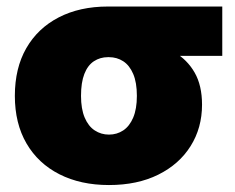

<svg xmlns="http://www.w3.org/2000/svg" viewBox="-20 -542 703 574"><path d="M305.7 11.2Q221.2 11.2 157.7 -21Q94.2 -53.2 59.3 -113Q24.4 -172.9 24.4 -255.4Q24.4 -338.4 58.6 -397.9Q92.8 -457.5 155.5 -490Q218.3 -522.5 302.7 -522.5H644.5V-375H404.8L302.7 -371.1Q279.3 -371.1 260.7 -358.9Q242.2 -346.7 232.2 -321Q222.2 -295.4 222.2 -255.4Q222.2 -216.3 233.2 -190.4Q244.1 -164.6 263.2 -152.1Q282.2 -139.6 305.7 -139.6Q329.6 -139.6 348.4 -152.1Q367.2 -164.6 378.2 -190.4Q389.2 -216.3 389.2 -255.4Q389.2 -295.4 378.2 -321Q367.2 -346.7 348.4 -358.9Q329.6 -371.1 305.7 -371.1V-428.2Q361.3 -428.2 411.4 -418.7Q461.4 -409.2 500.5 -386.5Q539.6 -363.8 561.8 -325.2Q584 -286.6 584 -229Q584 -159.7 549.8 -105.2Q515.6 -50.8 453.1 -19.8Q390.6 11.2 305.7 11.2Z"/></svg>

Font: Inter 28pt Black
Style: Regular
Weight: 900
Designer: Rasmus Andersson
Foundry: rsms
Version: Version 4.001;git-66647c0bb